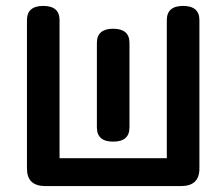

<svg xmlns="http://www.w3.org/2000/svg" viewBox="-20 -628 751 648"><path d="M71 -560Q71 -608 126 -608Q181 -608 181 -560V-94H543V-560Q543 -608 598 -608Q653 -608 653 -560V-59Q653 0 591 0H133Q71 0 71 -59ZM307 -198V-483Q307 -531 362 -531Q417 -531 417 -483V-198Q417 -150 362 -150Q307 -150 307 -198Z"/></svg>

Font: Gugi Cyrillic
Style: Regular
Weight: 400
Foundry: TAE System & Typefaces Co.
Version: Version 3.10 September 15, 2020